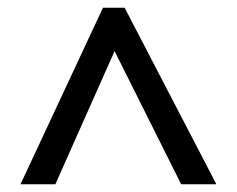

<svg xmlns="http://www.w3.org/2000/svg" viewBox="-20 -739 612 496"><path d="M33 -263 246 -719H302L539 -263H448L276 -607L123 -263Z"/></svg>

Font: Noto Sans Vithkuqi Medium
Style: Regular
Weight: 500
Version: Version 1.001